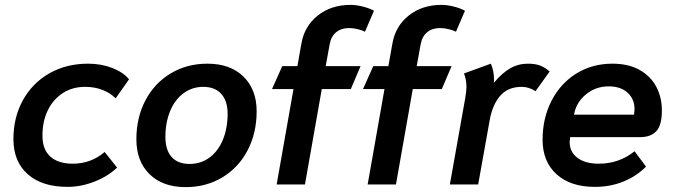

<svg xmlns="http://www.w3.org/2000/svg" viewBox="-20 -756 2763 787"><path d="M35 -186Q35 -275 74 -345.5Q113 -416 182.5 -455.5Q252 -495 341 -495Q395 -495 440 -477.5Q485 -460 509 -431L454 -353Q432 -375 400 -387.5Q368 -400 329 -400Q277 -400 237.5 -374.5Q198 -349 176 -304Q154 -259 154 -200Q154 -143 186.5 -114Q219 -85 278 -85Q353 -85 409 -133L460 -69Q422 -33 367 -11.5Q312 10 257 10Q152 10 93.5 -42Q35 -94 35 -186Z M539 -185Q539 -274 576 -344.5Q613 -415 679.5 -455Q746 -495 830 -495Q924 -495 978 -442Q1032 -389 1032 -300Q1032 -211 995 -140Q958 -69 891.5 -29Q825 11 741 11Q647 11 593 -42Q539 -95 539 -185ZM913 -290Q913 -342 887 -371Q861 -400 813 -400Q768 -400 732.5 -374Q697 -348 677.5 -301Q658 -254 658 -195Q658 -141 683.5 -112.5Q709 -84 757 -84Q803 -84 838.5 -110Q874 -136 893.5 -183Q913 -230 913 -290Z M1183 -391H1095L1137 -485H1199L1215 -575Q1227 -648 1282 -692Q1337 -736 1417 -736Q1440 -736 1467.5 -729Q1495 -722 1513 -712L1476 -626Q1465 -632 1446 -636.5Q1427 -641 1411 -641Q1379 -641 1358 -624Q1337 -607 1331 -573L1315 -485H1458L1418 -391H1299L1230 0H1114Z M1556 -391H1468L1510 -485H1572L1588 -575Q1600 -648 1655 -692Q1710 -736 1790 -736Q1813 -736 1840.5 -729Q1868 -722 1886 -712L1849 -626Q1838 -632 1819 -636.5Q1800 -641 1784 -641Q1752 -641 1731 -624Q1710 -607 1704 -573L1688 -485H1831L1791 -391H1672L1603 0H1487Z M1887 -354Q1892 -382 1892 -400Q1892 -428 1882 -455L1992 -495Q2005 -465 2005 -430Q2005 -421 2004 -416Q2037 -456 2070.5 -475.5Q2104 -495 2144 -495Q2172 -495 2192 -488Q2212 -481 2233 -463L2175 -382Q2149 -400 2118 -400Q2062 -400 2030 -363Q1998 -326 1987 -262L1940 0H1824Z M2204 -183Q2204 -272 2241 -343.5Q2278 -415 2343 -455Q2408 -495 2490 -495Q2556 -495 2601.5 -469.5Q2647 -444 2670 -400.5Q2693 -357 2693 -304Q2693 -242 2670 -218Q2647 -194 2605 -194H2317Q2315 -180 2315 -174Q2315 -133 2347 -109Q2379 -85 2434 -85Q2518 -85 2581 -136L2628 -73Q2588 -33 2534.5 -11.5Q2481 10 2418 10Q2318 10 2261 -42Q2204 -94 2204 -183ZM2579 -286Q2581 -302 2581 -308Q2581 -350 2552.5 -376Q2524 -402 2475 -402Q2421 -402 2381 -368.5Q2341 -335 2333 -286Z"/></svg>

Font: Niramit SemiBold
Style: Italic
Weight: 600
Italic angle: -10°
Designer: Katatrad Aksorn Co.,Ltd.
Foundry: Cadson Demak Co.,Ltd.
Version: Version 1.001; ttfautohint (v1.6)